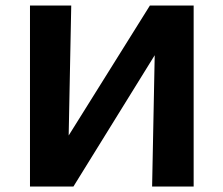

<svg xmlns="http://www.w3.org/2000/svg" viewBox="-20 -678 812 698"><path d="M155 0V-66L525 -658H611V-588L247 0ZM89 0V-658H239L226 0ZM533 0 546 -658H684V0Z"/></svg>

Font: Ysabeau SC ExtraBold
Style: Regular
Weight: 800
Designer: Christian Thalmann (Catharsis Fonts)
Version: Version 2.001;gftools[0.9.30]; featfreeze: smcp